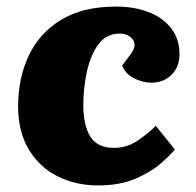

<svg xmlns="http://www.w3.org/2000/svg" viewBox="-20 -549 595 583"><path d="M333 -529Q387 -529 430.5 -512.5Q474 -496 499.5 -463.5Q525 -431 525 -384Q525 -346 501 -322Q477 -298 439 -298Q414 -298 387.5 -311Q361 -324 351 -350L375 -382Q397 -410 383.5 -428.5Q370 -447 343 -447Q303 -447 279 -414.5Q255 -382 244 -332Q233 -282 233 -229Q233 -169 254 -134.5Q275 -100 327 -100Q364 -100 395.5 -120.5Q427 -141 453 -167L511 -95Q498 -79 468.5 -53Q439 -27 391.5 -6.5Q344 14 277 14Q210 14 155 -13.5Q100 -41 67.5 -95Q35 -149 35 -226Q35 -311 67 -379.5Q99 -448 165 -488.5Q231 -529 333 -529Z"/></svg>

Font: Literata 12pt ExtraBold
Style: Italic
Weight: 800
Italic angle: -2°
Designer: Latin by Veronika Burian and Jose Scaglione. Greek by Irene Vlachou. Cyrillic by Vera Evstafieva
Foundry: TypeTogether
Version: Version 3.002